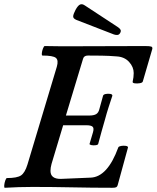

<svg xmlns="http://www.w3.org/2000/svg" viewBox="-30 -885 742 909"><path d="M-7 4Q-11 4 -10 -7.5Q-9 -19 -5 -30.5Q-1 -42 3 -42Q51 -42 69.5 -54.5Q88 -67 100 -106L239 -569Q248 -600 234.5 -611Q221 -622 171 -622Q167 -622 168 -633Q169 -644 173.5 -655.5Q178 -667 182 -667Q217 -666 253 -666Q289 -666 324 -666Q407 -666 490.5 -666.5Q574 -667 656 -667Q679 -667 686 -664.5Q693 -662 691 -653L646 -499Q644 -493 631.5 -491Q619 -489 608 -490.5Q597 -492 598 -498Q603 -520 603 -539Q603 -568 581 -592Q559 -616 522 -618Q486 -621 451 -621.5Q416 -622 386 -622Q367 -622 363 -606L282 -338H392Q414 -338 425 -344.5Q436 -351 440 -367L458 -432Q460 -438 470.5 -440Q481 -442 491.5 -440.5Q502 -439 502 -432Q493 -405 484 -377Q475 -349 467 -319Q459 -292 451 -263Q443 -234 435 -204Q434 -199 423 -197.5Q412 -196 402.5 -198Q393 -200 394 -204L410 -258Q416 -278 408.5 -285Q401 -292 379 -292H269L214 -109Q209 -91 209 -76Q209 -38 257 -38L399 -44Q479 -47 530 -187Q532 -192 543 -194Q554 -196 565 -194.5Q576 -193 576 -187L527 -8Q525 -1 520 1.5Q515 4 502 4Q406 4 312.5 2Q219 0 125 0Q92 0 59 1Q26 2 -7 4ZM509 -722 331 -791Q315 -798 316.5 -809Q318 -820 328 -839Q339 -859 349 -863.5Q359 -868 372 -859L526 -758Q537 -751 540.5 -744.5Q544 -738 539 -729Q534 -720 525.5 -719.5Q517 -719 509 -722Z"/></svg>

Font: Junicode
Style: Bold Italic
Weight: 700
Italic angle: -11°
Designer: Peter S. Baker
Version: Version 2.100; ttfautohint (v1.8.4)